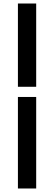

<svg xmlns="http://www.w3.org/2000/svg" viewBox="-20 -878 307 1093"><path d="M186 -326V195H82V-326ZM186 -858V-384H82V-858Z"/></svg>

Font: Playfair Display ExtraBold
Style: Regular
Weight: 800
Designer: Claus Eggers Sørensen
Foundry: Claus Eggers Sørensen
Version: Version 1.203